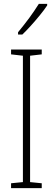

<svg xmlns="http://www.w3.org/2000/svg" viewBox="-20 -969 272 989"><path d="M195 0H37V-25L98 -31V-682L37 -689V-714H195V-689L135 -682V-31L195 -25ZM223 -941Q207 -917 184.5 -889.5Q162 -862 138 -835.5Q114 -809 95 -791H73V-803Q106 -843 131 -877Q156 -911 180 -949H223Z"/></svg>

Font: Noto Sans Lao ExtraCondensed ExtraLight
Style: Regular
Weight: 200
Width: 2
Designer: Monotype Design Team
Foundry: Monotype Imaging Inc.
Version: Version 2.003; ttfautohint (v1.8.4.7-5d5b)